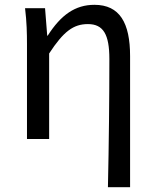

<svg xmlns="http://www.w3.org/2000/svg" viewBox="-20 -577 644 797"><path d="M428 200H520V-344C520 -482 477 -557 372 -557C292 -557 233 -515 178 -429H176L167 -543H84C91 -486 92 -438 92 -394V0H184V-355C244 -447 285 -477 345 -477C409 -477 434 -434 434 -332C434 -176 432 23 428 200Z"/></svg>

Font: GenYoGothic2 TW R
Style: Regular
Weight: 400
Version: Version 2.100;PS 2.1;hotconv 16.6.51;makeotf.lib2.5.65220 DE